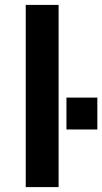

<svg xmlns="http://www.w3.org/2000/svg" viewBox="-20 -763 417 783"><path d="M85 0V-743H219V0ZM251 -235V-365H377V-235Z"/></svg>

Font: Saira Expanded SemiBold
Style: Regular
Weight: 600
Width: 7
Designer: Hector Gatti with collaboration of the Omnibus-Type team
Foundry: Omnibus-Type
Version: Version 1.100; ttfautohint (v1.8.3)